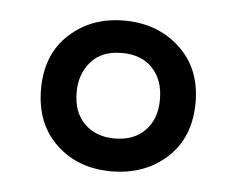

<svg xmlns="http://www.w3.org/2000/svg" viewBox="-33 -760 430 349"><g transform="rotate(5 182.0 -585.5)"><path d="M181 -448Q120 -448 80.5 -485.5Q41 -523 41 -586Q41 -649 81 -686Q121 -723 181 -723Q242 -723 282.5 -685.5Q323 -648 323 -586Q323 -522 282.5 -485Q242 -448 181 -448ZM182 -508Q217 -508 237.5 -529Q258 -550 258 -586Q258 -621 238 -642.5Q218 -664 182 -664Q145 -664 125.5 -641.5Q106 -619 106 -586Q106 -549 127 -528.5Q148 -508 182 -508Z"/></g></svg>

Font: Noto Sans Lao Looped ExtraCondensed Medium
Style: Regular
Weight: 500
Width: 2
Designer: Mark Frömberg, Ben Mitchell
Foundry: The Fontpad Ltd
Version: Version 1.002; ttfautohint (v1.8.4.7-5d5b)